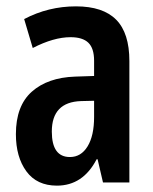

<svg xmlns="http://www.w3.org/2000/svg" viewBox="-20 -574 481 604"><path d="M159 10Q96 10 63 -35Q30 -80 30 -152Q30 -241 80 -285.5Q130 -330 216 -333L276 -335V-383Q276 -422 258 -439.5Q240 -457 202 -457Q149 -457 83 -423L56 -514Q132 -554 219 -554Q304 -554 345.5 -512Q387 -470 387 -382V0H304L287 -73H284Q241 10 159 10ZM200 -80Q235 -80 255.5 -113.5Q276 -147 276 -206V-257L235 -256Q143 -253 143 -160Q143 -80 200 -80Z"/></svg>

Font: Noto Sans ExtraCondensed SemiBold
Style: Regular
Weight: 600
Width: 2
Designer: Monotype Design Team
Foundry: Monotype Imaging Inc.
Version: Version 2.013; ttfautohint (v1.8.4.7-5d5b)